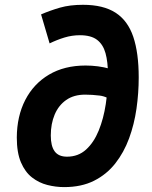

<svg xmlns="http://www.w3.org/2000/svg" viewBox="-20 -762 626 792"><path d="M244.6 9.8Q210 9.8 175.3 1Q140.6 -7.8 112.1 -30Q83.5 -52.2 66.4 -92.3Q49.3 -132.3 49.3 -194.8Q49.8 -282.7 84.2 -349.6Q118.7 -416.5 182.1 -454.1Q245.6 -491.7 333 -491.7Q384.8 -491.7 432.6 -478.5Q480.5 -465.3 510.3 -438L455.1 -337.9Q422.9 -363.8 391.4 -367.7Q359.9 -371.6 331.1 -371.6Q284.7 -371.6 253.2 -349.6Q221.7 -327.6 205.6 -289.6Q189.5 -251.5 189.5 -203.1Q189.5 -159.2 205.6 -137.5Q221.7 -115.7 256.3 -115.7Q302.7 -115.7 335 -145Q367.2 -174.3 387.2 -223.4Q407.2 -272.5 416.3 -332.5Q425.3 -392.6 425.3 -454.1Q425.3 -506.3 415.3 -542.5Q405.3 -578.6 380.4 -597.7Q355.5 -616.7 309.6 -616.7Q276.9 -616.7 245.8 -607.2Q214.8 -597.7 184.6 -583L149.4 -702.6Q187 -718.8 227.5 -730.5Q268.1 -742.2 322.3 -742.2Q406.2 -742.2 456.8 -709.5Q507.3 -676.8 529.8 -610.1Q552.2 -543.5 552.2 -442.4Q552.2 -378.4 543 -313.7Q533.7 -249 512.5 -191.2Q491.2 -133.3 455.6 -87.9Q419.9 -42.5 367.9 -16.4Q315.9 9.8 244.6 9.8Z"/></svg>

Font: Cascadia Code PL
Style: Italic
Weight: 400
Italic angle: -10°
Monospace: yes
Designer: Aaron Bell
Foundry: Saja Typeworks
Version: Version 2404.023